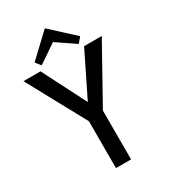

<svg xmlns="http://www.w3.org/2000/svg" viewBox="-206 -947 916 1043"><g transform="rotate(-30 251.5 -425.5)"><path d="M108.9 -717.8 250 -851.1 395 -717.8 367.2 -685.1 251 -764.2 134.8 -685.1ZM299.8 0H205.1V-293.9L5.9 -660.2H112.8L252 -387.2L386.2 -660.2H497.1L299.8 -306.2Z"/></g></svg>

Font: Sansita Light
Style: Regular
Weight: 300
Designer: Pablo Cosgaya
Foundry: Omnibus-Type
Version: Version 1.006;hotconv 1.0.109;makeotfexe 2.5.65596